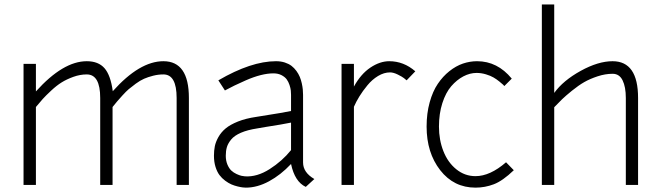

<svg xmlns="http://www.w3.org/2000/svg" viewBox="-20 -840 2981 872"><path d="M143.1 0H86.9V-549.8H143.1V-424.8Q266.6 -562 374 -562Q426.8 -562 454.6 -530.3Q482.4 -498.5 492.2 -425.8Q613.8 -562 722.2 -562Q837.9 -562 837.9 -395V0H782.2V-395Q782.2 -502 722.2 -502Q698.7 -502 675.5 -496.1Q652.3 -490.2 634.5 -482.4Q616.7 -474.6 596.7 -460Q576.7 -445.3 564.7 -435.1Q552.7 -424.8 535.6 -406Q518.6 -387.2 512 -379.4Q505.4 -371.6 491.2 -354V0H435.1V-395Q435.1 -502 374 -502Q343.8 -502 313.2 -491Q282.7 -480 260 -465.8Q237.3 -451.7 212.4 -428.5Q187.5 -405.3 174.1 -390.4Q160.6 -375.5 143.1 -354Z M1221.7 -506.8Q1195.3 -506.8 1163.6 -498.8Q1131.8 -490.7 1095.9 -474.9Q1060.1 -459 1044.7 -451.4Q1029.3 -443.8 1001.5 -429.2L971.7 -475.1Q1120.6 -562 1233.4 -562Q1255.4 -562 1273.4 -556.2Q1291.5 -550.3 1304 -540.8Q1316.4 -531.2 1326.2 -517.8Q1335.9 -504.4 1341.6 -490.7Q1347.2 -477.1 1350.6 -461.7Q1354 -446.3 1355.2 -433.8Q1356.4 -421.4 1356.4 -409.2V-102.1Q1356.4 -56.6 1407.7 -26.9Q1399.9 -20 1387.9 -8.8Q1376 2.4 1368.7 8.8Q1318.8 -14.6 1301.8 -95.2Q1254.9 -45.4 1201.7 -16.6Q1148.4 12.2 1096.7 12.2Q1090.8 12.2 1082.3 11.2Q1073.7 10.3 1059.3 6.8Q1044.9 3.4 1031.2 -2.4Q1017.6 -8.3 1002.7 -19.3Q987.8 -30.3 976.8 -44.9Q965.8 -59.6 958.7 -82.3Q951.7 -105 951.7 -132.8Q951.7 -155.8 955.6 -175.5Q959.5 -195.3 971.9 -217.5Q984.4 -239.7 1004.9 -256.8Q1025.4 -273.9 1060.8 -288.1Q1096.2 -302.2 1143.6 -309.1Q1280.3 -330.6 1301.8 -335.9V-409.2Q1301.8 -418.9 1300.8 -429Q1299.8 -439 1294.9 -453.9Q1290 -468.8 1282 -479.7Q1273.9 -490.7 1258.3 -498.8Q1242.7 -506.8 1221.7 -506.8ZM971.7 -475.1ZM1092.8 -39.1Q1147.5 -35.6 1204.6 -72Q1261.7 -108.4 1301.8 -158.2V-283.2Q1261.7 -274.9 1185.5 -263.2L1148.4 -256.8Q1104 -250 1074.2 -237.1Q1044.4 -224.1 1030 -206.5Q1015.6 -189 1010.5 -171.9Q1005.4 -154.8 1005.4 -132.8Q1005.4 -110.4 1012.9 -92.5Q1020.5 -74.7 1030.8 -65.2Q1041 -55.7 1054.4 -49.6Q1067.9 -43.5 1076.7 -41.5Q1085.4 -39.6 1092.8 -39.1Z M1531.2 -549.8H1587.4V-446.8Q1618.7 -503.9 1662.1 -533Q1705.6 -562 1747.6 -562Q1813.5 -562 1866.2 -516.1L1826.7 -475.1Q1822.3 -479 1814.7 -485.1Q1807.1 -491.2 1787.1 -501.2Q1767.1 -511.2 1751.5 -511.2Q1724.1 -511.2 1697 -494.9Q1669.9 -478.5 1648.7 -452.6Q1627.4 -426.8 1612.3 -402.3Q1597.2 -377.9 1587.4 -355V0H1531.2Z M2146.5 -562Q2239.3 -562 2304.2 -482.9L2270.5 -449.2Q2268.6 -451.7 2264.6 -455.6Q2260.7 -459.5 2248 -469.7Q2235.4 -480 2221.7 -488Q2208 -496.1 2187 -502.4Q2166 -508.8 2144.5 -508.8Q2114.3 -508.8 2084.5 -493.2Q2054.7 -477.5 2029.5 -448.5Q2004.4 -419.4 1989 -371.6Q1973.6 -323.7 1973.6 -265.1Q1973.6 -204.6 1993.7 -153.6Q2013.7 -102.5 2052.2 -71.3Q2090.8 -40 2139.6 -40Q2205.6 -40 2278.3 -103Q2286.1 -95.2 2296.6 -84.2Q2307.1 -73.2 2313.5 -66.9Q2263.2 -18.6 2222.9 -3.2Q2182.6 12.2 2139.6 12.2Q2041 12.2 1979.2 -67.1Q1917.5 -146.5 1917.5 -265.1Q1917.5 -325.2 1931.4 -375.2Q1945.3 -425.3 1968.3 -459.2Q1991.2 -493.2 2021 -516.8Q2050.8 -540.5 2082.5 -551.3Q2114.3 -562 2146.5 -562Z M2497.1 0H2440.9V-819.8H2497.1V-418Q2537.6 -474.1 2617.2 -518.1Q2696.8 -562 2762.2 -562Q2877.9 -562 2877.9 -395V0H2822.3V-395Q2822.3 -445.3 2807.6 -475.1Q2793 -504.9 2762.2 -504.9Q2729 -504.9 2694.1 -493.4Q2659.2 -481.9 2633.3 -467Q2607.4 -452.1 2577.6 -428Q2547.9 -403.8 2533 -389.4Q2518.1 -375 2497.1 -353Z"/></svg>

Font: Junction Light
Style: Regular
Weight: 300
Designer: Caroline Hadilaksono
Foundry: Caroline Hadilaksono
Version: Version 1.002